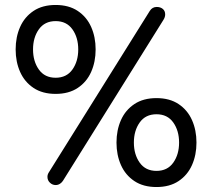

<svg xmlns="http://www.w3.org/2000/svg" viewBox="-20 -735 854 773"><path d="M204 -357Q151 -357 115 -381Q79 -405 61 -445.5Q43 -486 43 -536Q43 -586 61 -626.5Q79 -667 115 -691Q151 -715 204 -715Q257 -715 293 -691Q329 -667 347 -626.5Q365 -586 365 -536Q365 -486 347 -445.5Q329 -405 293 -381Q257 -357 204 -357ZM204 10Q191 10 181 0.5Q171 -9 171 -23Q171 -32 176 -40L583 -691Q593 -707 611 -707Q626 -707 635.5 -699Q645 -691 645 -677Q645 -666 638 -655L234 -8Q230 -1 222 4.5Q214 10 204 10ZM204 -422Q248 -422 271.5 -455Q295 -488 295 -536Q295 -584 271.5 -617Q248 -650 204 -650Q160 -650 136.5 -617Q113 -584 113 -536Q113 -488 136.5 -455Q160 -422 204 -422ZM610 18Q557 18 521 -6Q485 -30 467 -70.5Q449 -111 449 -161Q449 -211 467 -251.5Q485 -292 521 -316Q557 -340 610 -340Q663 -340 699 -316Q735 -292 753 -251.5Q771 -211 771 -161Q771 -111 753 -70.5Q735 -30 699 -6Q663 18 610 18ZM610 -47Q654 -47 677.5 -80Q701 -113 701 -161Q701 -209 677.5 -242Q654 -275 610 -275Q566 -275 542.5 -242Q519 -209 519 -161Q519 -113 542.5 -80Q566 -47 610 -47Z"/></svg>

Font: Varela Round
Style: Regular
Weight: 400
Designer: Joe Prince, Avraham Cornfeld
Foundry: Joe Prince, Avraham Cornfeld
Version: Version 3.010; ttfautohint (v1.8.4.7-5d5b)